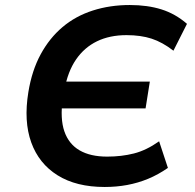

<svg xmlns="http://www.w3.org/2000/svg" viewBox="-20 -735 776 765"><path d="M397 10Q284 10 209.5 -36.5Q135 -83 104.5 -167.5Q74 -252 93 -368Q107 -454 142 -518.5Q177 -583 229 -627Q281 -671 349.5 -693Q418 -715 497 -715Q568 -715 623.5 -697.5Q679 -680 725 -640L671 -533Q627 -567 584 -581Q541 -595 484 -595Q417 -595 366.5 -570.5Q316 -546 283 -498Q250 -450 237 -378L202 -410H577L560 -303H183L230 -341Q219 -262 236.5 -211.5Q254 -161 297 -136Q340 -111 407 -111Q464 -111 513.5 -123.5Q563 -136 614 -172L649 -66Q610 -39 570 -22.5Q530 -6 487 2Q444 10 397 10Z"/></svg>

Font: Nunito Sans 6pt
Style: Bold Italic
Weight: 700
Italic angle: -9°
Version: Version 3.101;gftools[0.9.27]